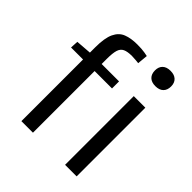

<svg xmlns="http://www.w3.org/2000/svg" viewBox="-207 -905 1044 1044"><g transform="rotate(45 314.5 -383.5)"><path d="M125 0V-474.1H32.7L35.2 -520L125 -526.9V-567.4Q125 -639.6 142.8 -677Q160.6 -714.4 194.3 -727.5Q228 -740.7 275.9 -740.7Q311.5 -740.7 333.7 -736.8Q356 -732.9 356.9 -732.4L351.1 -671.9Q349.1 -672.4 330.8 -674.1Q312.5 -675.8 299.8 -675.8Q265.6 -675.8 246.8 -667Q228 -658.2 220.9 -634.8Q213.9 -611.3 213.9 -567.4V-528.3H347.7V-474.1H213.9V0ZM460.9 0V-528.3H549.8V0ZM505.4 -649.4Q475.6 -649.4 459.5 -665Q443.4 -680.7 443.4 -709Q443.4 -736.3 459.5 -751.7Q475.6 -767.1 505.4 -767.1Q535.2 -767.1 551.3 -751.7Q567.4 -736.3 567.4 -709Q567.4 -680.7 551.3 -665Q535.2 -649.4 505.4 -649.4Z"/></g></svg>

Font: Comme
Style: Regular
Weight: 400
Designer: Vernon Adams
Foundry: Vernon Adams
Version: Version 1.000;gftools[0.9.27]